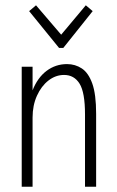

<svg xmlns="http://www.w3.org/2000/svg" viewBox="-20 -705 440 725"><path d="M62 0V-453H103V-364Q122 -412 156 -437.5Q190 -463 233 -463Q264 -463 289 -446.5Q314 -430 328.5 -389.5Q343 -349 343 -275V0H301V-273Q301 -356 280.5 -389Q260 -422 222 -422Q190 -422 163 -401Q136 -380 119.5 -343.5Q103 -307 103 -261V0ZM116 -685 211 -574 304 -685 330 -663 219 -524H203L90 -663Z"/></svg>

Font: Inconsolata Condensed Light
Style: Regular
Weight: 300
Width: 3
Monospace: yes
Designer: Raph Levien, Cyreal, Brenton Simpson
Foundry: Raph Levien, Cyreal, Google
Version: Version 3.001; ttfautohint (v1.8.2.53-6de2)